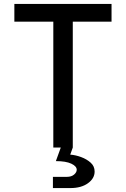

<svg xmlns="http://www.w3.org/2000/svg" viewBox="-20 -750 640 976"><path d="M251 0V-640H53V-730H547V-640H350V0L337 36Q364 38 392.5 48.5Q421 59 441 77Q461 95 461 122Q461 157 427 181.5Q393 206 338 206H249V149H320Q343 149 356.5 137.5Q370 126 370 113Q370 95 342.5 82Q315 69 264 69L289 0Z"/></svg>

Font: Tiny Medium
Style: Regular
Weight: 500
Monospace: yes
Designer: Philipp Nurullin, Konstantin Bulenkov
Foundry: JetBrains
Version: Version 2.251; ttfautohint (v1.8.4.7-5d5b)